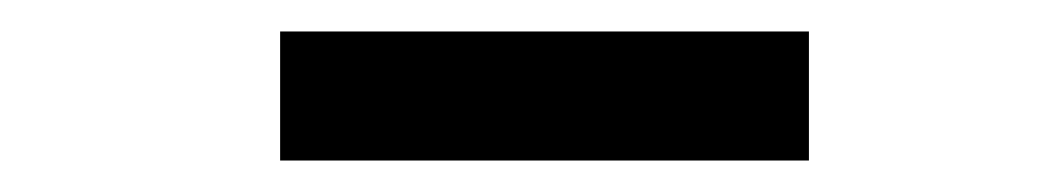

<svg xmlns="http://www.w3.org/2000/svg" viewBox="-20 -677 671 122"><path d="M494 -657H158V-575H494Z"/></svg>

Font: Charger Monospace
Style: Regular
Weight: 400
Designer: Jasper
Foundry: Cannot Into Space Fonts
Version: Version 0.980